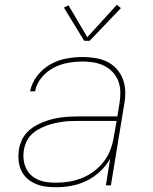

<svg xmlns="http://www.w3.org/2000/svg" viewBox="-20 -777 640 805"><path d="M215 8Q192 8 170 5Q148 2 128.5 -6.5Q109 -15 93.5 -29Q78 -43 69 -62.5Q60 -82 58 -104Q56 -126 59 -149Q62 -168 70 -186.5Q78 -205 91.5 -220Q105 -235 123 -246Q141 -257 159.5 -264.5Q178 -272 197 -277Q216 -282 235 -284.5Q254 -287 273.5 -288Q293 -289 312 -289H472L481 -344Q485 -368 484.5 -392Q484 -416 476 -437Q468 -458 452.5 -474.5Q437 -491 417 -501Q397 -511 374 -515Q351 -519 327 -519Q296 -519 265 -513.5Q234 -508 205 -493Q176 -478 154.5 -452Q133 -426 127 -394H106Q113 -429 136 -459Q159 -489 191 -507Q223 -525 258 -531.5Q293 -538 327 -538Q354 -538 380.5 -533.5Q407 -529 429.5 -518Q452 -507 469 -488Q486 -469 495 -445.5Q504 -422 505 -395Q506 -368 501 -341L445 0H424L442 -112Q426 -83 400 -58.5Q374 -34 343 -19Q312 -4 279.5 2Q247 8 215 8ZM215 -11Q242 -11 269.5 -15.5Q297 -20 323.5 -30.5Q350 -41 374 -59Q398 -77 415.5 -100Q433 -123 443 -149.5Q453 -176 457 -203L469 -270H312Q294 -270 277 -269.5Q260 -269 242.5 -266.5Q225 -264 207.5 -260Q190 -256 173 -249.5Q156 -243 140 -234Q124 -225 111 -212Q98 -199 90.5 -182Q83 -165 80 -148Q77 -128 79 -109Q81 -90 88.5 -73Q96 -56 109.5 -43.5Q123 -31 140 -23.5Q157 -16 176.5 -13.5Q196 -11 215 -11ZM333 -606 248 -745 267 -755 346 -621 470 -757 487 -743 356 -606Z"/></svg>

Font: Iosevka Curly ThExObl
Style: Regular
Weight: 100
Width: 7
Italic angle: -9°
Monospace: yes
Designer: Belleve Invis
Foundry: Belleve Invis
Version: Version 11.1.0; ttfautohint (v1.8.3)